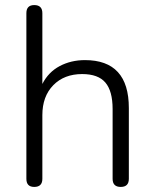

<svg xmlns="http://www.w3.org/2000/svg" viewBox="-20 -731 609 757"><path d="M115 6Q84 6 84 -26V-679Q84 -711 115 -711Q147 -711 147 -679V-400Q171 -447 215.5 -470.5Q260 -494 315 -494Q488 -494 488 -305V-26Q488 6 456 6Q424 6 424 -26V-301Q424 -372 395.5 -405.5Q367 -439 304 -439Q233 -439 190 -395Q147 -351 147 -277V-26Q147 6 115 6Z"/></svg>

Font: Chiron GoRound TC L
Style: Regular
Weight: 300
Designer: Ryoko NISHIZUKA 西塚涼子 (kana, bopomofo & ideographs); Paul D. Hunt (Latin, Greek & Cyrillic); Sandoll Communications 산돌커뮤니
Foundry: Adobe
Version: Version 1.000;hotconv 1.1.1;makeotfexe 2.6.0